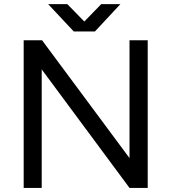

<svg xmlns="http://www.w3.org/2000/svg" viewBox="-20 -919 838 939"><path d="M95.8 -722H185.8L613.4 -145.8V-722H702.4V0H613.4L184 -579.6V0H95.8ZM346.8 -766.8 475 -898.8H568.8L444.2 -765H346.8ZM215.4 -898.8H309.2L438.2 -766.8V-765H340.8Z"/></svg>

Font: 寒蝉端黑体 Light
Style: Regular
Weight: 300
Designer: ChillDuanSans {Warren2060}; 
Source Han Sans {Ryoko NISHIZUKA 西塚涼子 (kana, bopomofo & ideographs); Paul D. Hunt (Latin, G
Foundry: ChillType&Adobe
Version: Version 1.300;Glyphs 3.3 (3306)